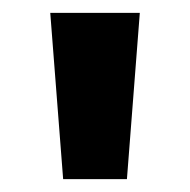

<svg xmlns="http://www.w3.org/2000/svg" viewBox="-20 -734 295 298"><path d="M197 -714H58L78 -456H177Z"/></svg>

Font: Noto Sans Myanmar SemiCondensed
Style: Bold
Weight: 700
Width: 4
Designer: Monotype Design Team
Foundry: Monotype Imaging Inc.
Version: Version 2.107